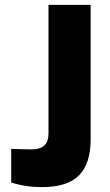

<svg xmlns="http://www.w3.org/2000/svg" viewBox="-20 -762 451 788"><path d="M26 -13V-151Q80 -149 110 -149Q145 -149 162 -165Q179 -181 179 -215V-742H352V-189Q352 -91 304.5 -42.5Q257 6 151 6Q85 6 26 -13Z"/></svg>

Font: Exo ExtraBold
Style: Regular
Weight: 800
Designer: Natanael Gama
Foundry: Natanael Gama
Version: Version 1.500